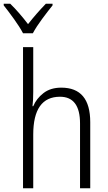

<svg xmlns="http://www.w3.org/2000/svg" viewBox="-46 -1014 580 1034"><path d="M133 -760H78V0H133V-289Q133 -493 277 -493Q385 -493 385 -349V0H440V-356Q440 -542 284 -542Q226 -542 188 -512.5Q150 -483 133 -442H129Q133 -474 133 -518ZM237 -994H201Q148 -939 105 -884Q83 -913 57.5 -942.5Q32 -972 9 -994H-26V-985Q-2 -955 29 -912Q60 -869 78 -835H131Q149 -869 180.5 -911.5Q212 -954 237 -985Z"/></svg>

Font: Noto Sans UI SemiCondensed Light
Style: Regular
Weight: 300
Width: 4
Designer: Monotype Design Team
Foundry: Monotype Imaging Inc.
Version: Version 1.901